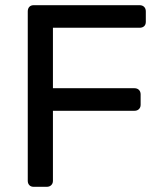

<svg xmlns="http://www.w3.org/2000/svg" viewBox="-20 -720 624 740"><path d="M110 0Q99 0 93 -6.5Q87 -13 87 -23V-676Q87 -687 93 -693.5Q99 -700 110 -700H518Q529 -700 535.5 -693.5Q542 -687 542 -676V-636Q542 -625 535.5 -619Q529 -613 518 -613H184V-380H498Q509 -380 515.5 -373.5Q522 -367 522 -356V-316Q522 -306 515.5 -299.5Q509 -293 498 -293H184V-23Q184 -13 177.5 -6.5Q171 0 160 0Z"/></svg>

Font: Rubik Light
Style: Regular
Weight: 400
Version: Version 2.101